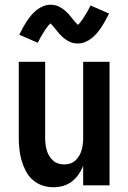

<svg xmlns="http://www.w3.org/2000/svg" viewBox="-20 -780 540 808"><path d="M204 8Q180 8 157 0Q134 -8 116.5 -24Q99 -40 88 -61.5Q77 -83 70.5 -106Q64 -129 61.5 -152.5Q59 -176 59 -200V-520H170V-200Q170 -187 171.5 -174Q173 -161 176.5 -148.5Q180 -136 186.5 -125Q193 -114 202.5 -105Q212 -96 224.5 -92Q237 -88 250 -88Q263 -88 275.5 -92Q288 -96 297.5 -105Q307 -114 313.5 -125Q320 -136 323.5 -148.5Q327 -161 328.5 -174Q330 -187 330 -200V-520H441V0H330V-82Q322 -62 310 -45Q298 -28 281.5 -15.5Q265 -3 245 2.5Q225 8 204 8ZM308 -597Q302 -597 297.5 -597.5Q293 -598 288.5 -599Q284 -600 279.5 -601.5Q275 -603 270.5 -605.5Q266 -608 262 -610.5Q258 -613 254 -615.5Q250 -618 246.5 -621.5Q243 -625 239 -628.5Q235 -632 232 -635.5Q229 -639 226 -642.5Q223 -646 220.5 -649Q218 -652 214.5 -656.5Q211 -661 207.5 -665Q204 -669 201 -672.5Q198 -676 194 -680L190 -684V-685Q191 -685 191.5 -684.5Q192 -684 193 -684H195Q195 -683 192 -681Q189 -679 185.5 -675Q182 -671 181 -669.5Q180 -668 178.5 -666Q177 -664 175.5 -662Q174 -660 172 -657.5Q170 -655 168.5 -652Q167 -649 165 -646Q163 -643 161 -640Q159 -637 157 -633Q155 -629 152.5 -625.5Q150 -622 148 -618Q146 -614 144 -609.5Q142 -605 139 -600L61 -634Q70 -652 78.5 -667Q87 -682 95.5 -694.5Q104 -707 113 -717.5Q122 -728 134.5 -738Q147 -748 162 -754Q177 -760 192 -760Q198 -760 202.5 -759.5Q207 -759 211.5 -758Q216 -757 220.5 -755.5Q225 -754 229.5 -751.5Q234 -749 238 -746.5Q242 -744 246 -741.5Q250 -739 253.5 -735.5Q257 -732 261 -728.5Q265 -725 268 -721.5Q271 -718 274 -714.5Q277 -711 279.5 -708Q282 -705 285.5 -700.5Q289 -696 292.5 -692Q296 -688 299 -684.5Q302 -681 306 -677L310 -673V-672Q309 -672 308.5 -672.5Q308 -673 307 -673Q306 -673 306 -673L305 -672V-673Q305 -674 308 -676Q311 -678 314.5 -682Q318 -686 319 -687.5Q320 -689 321.5 -691Q323 -693 324.5 -695Q326 -697 328 -699.5Q330 -702 331.5 -705Q333 -708 335 -711Q337 -714 339 -717Q341 -720 343 -723.5Q345 -727 347.5 -731Q350 -735 352 -739Q354 -743 356 -747.5Q358 -752 361 -757L439 -723Q430 -705 421.5 -690Q413 -675 404.5 -662.5Q396 -650 387 -639.5Q378 -629 365.5 -619Q353 -609 338 -603Q323 -597 308 -597Z"/></svg>

Font: Iosevka Custom
Style: Bold
Weight: 700
Monospace: yes
Designer: Belleve Invis
Foundry: Belleve Invis
Version: Version 30.3.3; ttfautohint (v1.8.3)